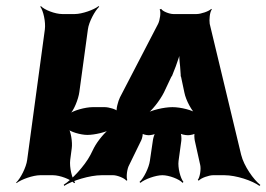

<svg xmlns="http://www.w3.org/2000/svg" viewBox="-20 -574 873 629"><path d="M240 -273 268 -478C271 -502 291 -539 305 -552L303 -554C288 -542 249 -528 225 -528H184C160 -528 125 -542 114 -554L112 -552C122 -539 130 -502 127 -478L69 -50C66 -26 47 11 33 24L34 26C49 14 88 0 112 0H153C177 0 212 14 223 26L226 24C216 11 207 -26 210 -50L215 -88C218 -108 212 -145 203 -156L200 -153C209 -142 245 -132 266 -132C290 -132 328 -141 344 -151L342 -154C326 -144 300 -113 288 -90L276 -66C257 -30 215 15 189 31L190 35C216 18 274 0 313 0H351C364 0 389 10 394 18L397 16C393 7 396 -21 403 -33L443 -115C446 -121 449 -136 447 -140L444 -138C446 -134 460 -131 467 -131C474 -131 489 -134 494 -138L491 -141C486 -137 482 -122 481 -115L471 -47C468 -25 451 10 437 22L440 25C454 13 490 0 512 0C534 0 568 13 578 25L581 22C571 10 562 -25 565 -47L574 -113C575 -121 574 -137 570 -142L567 -139C571 -134 587 -131 596 -131C603 -131 619 -134 623 -139L619 -141C615 -137 617 -120 618 -114L636 -33C639 -20 635 7 628 15L631 18C638 9 665 0 678 0H715C754 0 807 18 830 35L833 32C811 15 779 -30 770 -67L667 -496C665 -508 667 -535 674 -543L672 -545C665 -537 638 -528 624 -528H548C535 -528 512 -537 508 -545L503 -543C508 -535 504 -508 498 -496L373 -255C367 -243 359 -214 363 -206L367 -208C362 -216 336 -223 323 -223H284C260 -223 218 -212 204 -199L206 -197C221 -209 237 -249 240 -273ZM517 -271 542 -324H543C548 -335 551 -346 556 -357C562 -374 570 -396 572 -409H568C566 -396 568 -374 570 -357L572 -329V-328V-324L573 -323L584 -271C589 -245 609 -209 623 -198L627 -201C612 -213 572 -223 545 -223C517 -223 475 -213 456 -201L458 -198C476 -209 504 -245 517 -271Z"/></svg>

Font: Asimov
Style: EdgeIt
Weight: 500
Designer: Google
Version: Version 2.000980: 2014